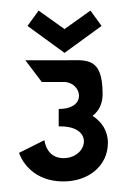

<svg xmlns="http://www.w3.org/2000/svg" viewBox="-20 -339 238 363"><path d="M100 -40C67 -40 64 -74 64 -74L16 -50C16 -50 32 4 100 4C148 4 184 -26 184 -69C184 -92 172 -109 155 -120C167 -129 174 -143 174 -161C174 -233 143 -225 101 -225H28L59 -184H101C134 -184 147 -133 91 -133V-100C160 -102 146 -40 100 -40ZM172 -290 151 -319 102 -284 53 -319 32 -290 102 -239Z"/></svg>

Font: Hussar Tani
Style: Dwa
Weight: 700
Foundry: Cannot Into Space Fonts
Version: Version 0.92